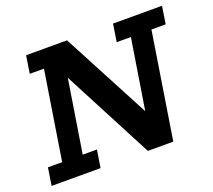

<svg xmlns="http://www.w3.org/2000/svg" viewBox="-103 -717 943 851"><g transform="rotate(-20 368.5 -291.5)"><path d="M4 0 17 -83H84L150 -500H83L96 -583H289L516 -153L503 -142L560 -500H493L506 -583H737L724 -500H657L578 0H458L225 -446L239 -448L181 -83H248L235 0Z"/></g></svg>

Font: Rokkitt SemiBold
Style: Italic
Weight: 600
Italic angle: -9°
Designer: Vernon Adams
Foundry: Vernon Adams
Version: Version 3.103